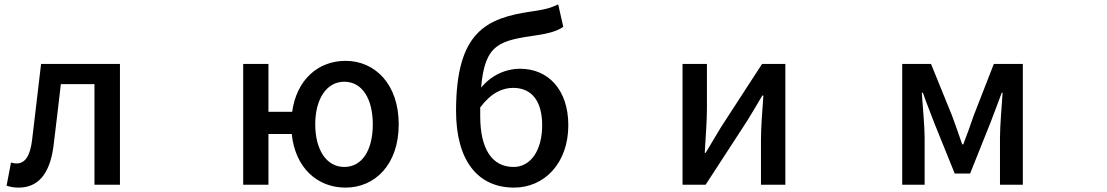

<svg xmlns="http://www.w3.org/2000/svg" viewBox="-20 -819 5040 874"><path d="M65 35C154 35 206 -28 223 -150C235 -246 246 -342 257 -436H410V22H526V-528H167C153 -412 140 -296 126 -181C117 -106 92 -75 56 -75C46 -75 38 -77 30 -79L10 26C27 32 43 35 65 35Z M1547 -59C1467 -59 1415 -136 1415 -253C1415 -369 1467 -447 1547 -447C1629 -447 1677 -369 1677 -253C1677 -136 1629 -59 1547 -59ZM1087 22H1202V-209H1308C1324 -55 1424 35 1553 35C1687 35 1795 -70 1795 -253C1795 -436 1687 -542 1553 -542C1428 -542 1330 -456 1310 -310H1202V-528H1087Z M2166 -290V-330C2216 -397 2268 -419 2316 -419C2401 -419 2448 -358 2448 -249C2448 -135 2396 -59 2318 -59C2219 -59 2166 -142 2166 -290ZM2056 -314C2056 -92 2152 35 2320 35C2458 35 2567 -76 2567 -249C2567 -412 2474 -506 2348 -506C2281 -506 2216 -476 2170 -420C2187 -622 2255 -634 2426 -659C2472 -666 2515 -676 2544 -697L2521 -799C2487 -783 2464 -776 2401 -767C2193 -737 2056 -674 2056 -314Z M3087 -528V22H3192L3380 -267C3400 -299 3430 -350 3450 -384H3455C3450 -313 3444 -240 3444 -183V22H3555V-528H3449L3262 -240C3243 -207 3211 -156 3192 -123H3188C3192 -193 3198 -266 3198 -323V-528Z M4087 -528V22H4189V-192C4189 -244 4180 -338 4176 -397H4181C4196 -353 4217 -302 4233 -259L4326 -29H4396L4488 -259C4504 -302 4524 -352 4540 -397H4544C4540 -338 4532 -244 4532 -192V22H4636V-528H4504L4412 -292C4397 -247 4381 -204 4365 -162H4360C4346 -204 4330 -247 4314 -292L4218 -528Z"/></svg>

Font: コーポレート・ロゴ ver3 Medium
Style: Regular
Weight: 500
Designer: [KANA_main] LOGOTYPE.JP [Source Han Sans] Ryoko NISHIZUKA 西塚涼子 (kana, bopomofo & ideographs); Paul D. Hunt (Latin, Greek
Version: Version 12.001;FEAKit 1.0